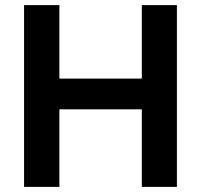

<svg xmlns="http://www.w3.org/2000/svg" viewBox="-20 -730 785 750"><path d="M671 -710V0H534V-303H212V0H74V-710H212V-423H534V-710Z"/></svg>

Font: Raleway Thin
Style: Bold
Weight: 700
Version: Version 4.026